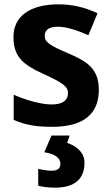

<svg xmlns="http://www.w3.org/2000/svg" viewBox="-20 -574 513 884"><path d="M435 -160C435 -255 385 -290 295 -328C205 -366 186 -381 186 -410C186 -436 206 -451 246 -451C287 -451 336 -434 387 -412L429 -513C369 -541 313 -554 248 -554C124 -554 42 -503 42 -404C42 -312 87 -276 179 -234C274 -191 293 -174 293 -145C293 -114 271 -93 218 -93C171 -93 101 -112 43 -138V-22C96 1 146 10 219 10C366 10 435 -50 435 -160ZM369 175C369 125 327 96 289 84L301 50H217L184 127C235 135 258 154 258 180C258 205 241 212 217 212C198 212 174 208 156 203V281C174 286 201 290 234 290C326 290 369 248 369 175Z"/></svg>

Font: Noto Sans Display
Style: Bold
Weight: 700
Designer: Monotype Design Team
Foundry: Monotype Imaging Inc.
Version: Version 1.900